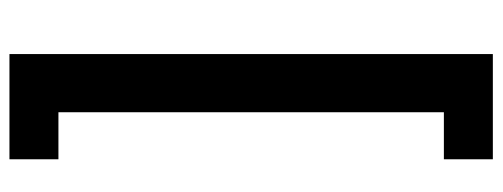

<svg xmlns="http://www.w3.org/2000/svg" viewBox="-340 -532 1037 396"><g transform="rotate(90 178.0 -333.5)"><path d="M91 -832H308V-731H211V64H308V165H91Z"/></g></svg>

Font: Noto Sans Gurmukhi UI Condensed
Style: Bold
Weight: 700
Width: 3
Designer: Jelle Bosma - Monotype Design Team
Foundry: Monotype Imaging Inc.
Version: Version 2.004; ttfautohint (v1.8.4.7-5d5b)